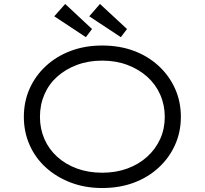

<svg xmlns="http://www.w3.org/2000/svg" viewBox="-20 -936 1030 966"><path d="M494 10Q408 10 336 -17.5Q264 -45 211 -93Q158 -141 129 -206.5Q100 -272 100 -348Q100 -425 129 -490Q158 -555 211 -604Q264 -653 336 -680Q408 -707 494 -707Q581 -707 652.5 -680.5Q724 -654 777.5 -605Q831 -556 860.5 -490.5Q890 -425 890 -348Q890 -272 860.5 -206.5Q831 -141 777.5 -92Q724 -43 652.5 -16.5Q581 10 494 10ZM494 -67Q563 -67 620.5 -88Q678 -109 720.5 -147.5Q763 -186 786 -237Q809 -288 809 -348Q809 -408 786 -460Q763 -512 720.5 -550Q678 -588 620.5 -609.5Q563 -631 494 -631Q425 -631 367.5 -609.5Q310 -588 268 -550.5Q226 -513 203.5 -461Q181 -409 181 -348Q181 -288 203.5 -236.5Q226 -185 268 -147Q310 -109 367.5 -88Q425 -67 494 -67ZM588 -749 429 -854 483 -916 619 -790ZM412 -749 253 -854 308 -916 443 -790Z"/></svg>

Font: Lexend Mega Light
Style: Regular
Weight: 300
Version: Version 1.007